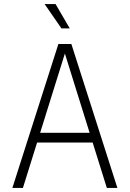

<svg xmlns="http://www.w3.org/2000/svg" viewBox="-20 -927 640 947"><path d="M41 0 268 -710H332L559 0H507L437 -224H163L93 0ZM300 -663 178 -272H422ZM283 -787 200 -907H254L324 -787Z"/></svg>

Font: Geist Mono UltraLight
Style: Regular
Weight: 200
Monospace: yes
Designer: Basement.studio, Andrés Briganti, Mateo Zaragoza
Foundry: Basement.studio, Vercel, Andrés Briganti, Guido Ferreyra, Mateo Zaragoza
Version: Version 1.400; ttfautohint (v1.8.4.7-5d5b)